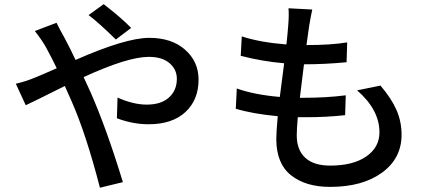

<svg xmlns="http://www.w3.org/2000/svg" viewBox="-20 -835 2040 907"><path d="M599.6 -703.1 527.3 -648.4Q442.4 -731.4 398.4 -763.7L469.7 -815.4Q551.8 -752 599.6 -703.1ZM144.5 -688.5 247.1 -727.5Q257.8 -704.1 284.2 -657.2Q315.4 -598.6 336.9 -551.8Q573.2 -656.2 685.5 -656.2Q791 -656.2 854.5 -600.1Q918 -543.9 918 -459Q918 -363.3 856 -305.7Q793.9 -248 681.6 -248Q607.4 -248 532.2 -276.4L535.2 -374Q610.4 -340.8 672.9 -340.8Q741.2 -340.8 778.3 -374.5Q815.4 -408.2 815.4 -462.9Q815.4 -506.8 780.8 -536.6Q746.1 -566.4 682.6 -566.4Q583 -566.4 375 -470.7Q380.9 -459 391.6 -434.6Q402.3 -410.2 408.2 -398.4Q483.4 -227.5 560.5 25.4L452.1 51.8Q386.7 -201.2 318.4 -356.4L286.1 -428.7Q127.9 -349.6 101.6 -337.9L54.7 -439.5Q101.6 -450.2 143.6 -467.8Q177.7 -481.4 248 -512.7Q225.6 -559.6 197.3 -611.3Q177.7 -646.5 144.5 -688.5Z M1667 -408.2 1777.3 -430.7Q1829.1 -370.1 1853 -315.4Q1877 -260.7 1877 -198.2Q1877 -86.9 1784.7 -19.5Q1692.4 47.9 1539.1 47.9Q1423.8 47.9 1354.5 -7.3Q1285.2 -62.5 1285.2 -178.7Q1285.2 -209 1292 -286.1Q1174.8 -296.9 1093.8 -321.3L1098.6 -417Q1179.7 -387.7 1301.8 -377Q1304.7 -404.3 1322.3 -536.1Q1218.8 -544.9 1117.2 -571.3L1122.1 -663.1Q1208 -634.8 1333 -625Q1338.9 -677.7 1341.8 -717.8Q1345.7 -767.6 1342.8 -795.9L1455.1 -790Q1447.3 -753.9 1440.4 -711.9L1427.7 -622.1Q1544.9 -622.1 1620.1 -634.8L1617.2 -541Q1514.6 -531.2 1418 -531.2H1416Q1406.2 -455.1 1396.5 -373H1410.2Q1522.5 -373 1613.3 -384.8L1610.4 -291Q1523.4 -281.2 1424.8 -281.2H1386.7Q1381.8 -222.7 1381.8 -195.3Q1381.8 -127 1421.9 -89.8Q1461.9 -52.7 1540 -52.7Q1647.5 -52.7 1710 -95.7Q1772.5 -138.7 1772.5 -210Q1772.5 -316.4 1667 -408.2Z"/></svg>

Font: GenEi Gothic M SemiBold
Style: Regular
Weight: 500
Designer: o_tamon (Modified); [Source Han Sans]
Ryoko NISHIZUKA  (kana & ideographs); Paul D. Hunt (Latin, Greek & Cyrillic); Wenl
Version: Version 1.1a;Original Version 1.004